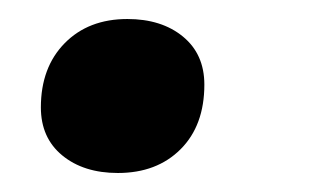

<svg xmlns="http://www.w3.org/2000/svg" viewBox="-20 -173 340 202"><path d="M104 9Q68 9 45.5 -9.5Q23 -28 23 -60Q23 -102 48 -127.5Q73 -153 114 -153Q150 -153 172.5 -134.5Q195 -116 195 -84Q195 -41 170 -16Q145 9 104 9Z"/></svg>

Font: Elaine Sans SemiBold
Style: Italic
Weight: 600
Italic angle: -13°
Designer: Wei Huang
Foundry: Wei Huang
Version: Version 2.001;December 24, 2019;FontCreator 12.0.0.2547 64-b